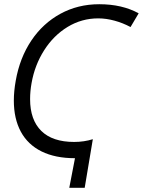

<svg xmlns="http://www.w3.org/2000/svg" viewBox="-20 -750 676 909"><path d="M45.5 -274Q45.5 -318 54.5 -368Q73.5 -476 128.2 -557.8Q183 -639.5 266 -684.8Q349 -730 450 -730Q558 -730 636.5 -687L598 -622Q561.5 -641.5 522 -652.2Q482.5 -663 445 -663Q366.5 -663 300 -622.5Q233.5 -582 189 -512Q144.5 -442 129.5 -357Q122.5 -318.5 122.5 -280.5Q122.5 -182.5 175.5 -130.2Q228.5 -78 331 -78Q378 -78 419.5 -91L381 139H308L335 -1Q241.5 -1 176.5 -33.2Q111.5 -65.5 78.5 -126.8Q45.5 -188 45.5 -274Z"/></svg>

Font: JuliaMono Light
Style: Italic
Weight: 300
Italic angle: -9°
Monospace: yes
Designer: cormullion
Foundry: corm
Version: Version 0.054; ttfautohint (v1.8.4)